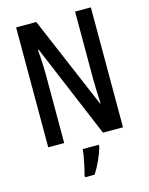

<svg xmlns="http://www.w3.org/2000/svg" viewBox="-136 -798 856 1104"><g transform="rotate(-15 292.5 -246.5)"><path d="M515 0V-714H421V-316C421 -278 423 -228 426 -166H423L190 -714H70V0H165V-407C165 -448 163 -498 158 -557H162L396 0ZM355 71V61H259C256 101 240 174 230 209V221H287C314 180 341 121 355 71Z"/></g></svg>

Font: Noto Sans Myanmar UI ExtraCondensed Medium
Style: Regular
Weight: 500
Width: 2
Designer: Monotype Design Team
Foundry: Monotype Imaging Inc.
Version: Version 2.103